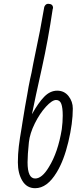

<svg xmlns="http://www.w3.org/2000/svg" viewBox="-20 -980 433 1010"><path d="M74 -126Q74 -169 79 -210.5Q84 -252 94 -309L98 -335Q113 -429 123 -481Q125 -494 127 -504Q129 -514 130 -522Q139 -569 146 -598Q151 -628 172 -729Q188 -800 213 -944Q220 -960 233 -960Q259 -960 259 -938L257 -931Q233 -769 201 -625Q165 -464 148 -379Q182 -440 213 -471.5Q244 -503 281 -503Q318 -503 340.5 -474.5Q363 -446 363 -409Q363 -332 339.5 -233.5Q316 -135 278 -73Q228 10 165 10Q121 10 97.5 -29Q74 -68 74 -126ZM237 -101Q285 -178 305 -300Q310 -338 310 -372Q310 -413 302.5 -433.5Q295 -454 275 -454Q254 -454 221.5 -418.5Q189 -383 163 -330.5Q137 -278 132 -232Q125 -165 125 -126Q125 -41 165 -41Q201 -41 237 -101Z"/></svg>

Font: Bad Script
Style: Regular
Weight: 400
Italic angle: -10°
Designer: Roman Shchyukin (Gaslight Type Foundry), Cyreal (Charset Expansion)
Foundry: Gaslight
Version: Version 2.000